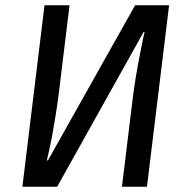

<svg xmlns="http://www.w3.org/2000/svg" viewBox="-20 -709 712 729"><path d="M65 0 149 -689H244L203 -353Q197 -306 190 -263Q183 -220 176.5 -186Q170 -152 164.5 -129Q159 -106 158 -100H162L493 -689H622L538 0H443L484 -336Q489 -376 496 -418.5Q503 -461 510 -496L522 -556Q527 -581 529 -587H525L197 0Z"/></svg>

Font: Yekcdsyqcyvpieeyorgstswgcgt
Style: Regular
Weight: 400
Italic angle: -8°
Designer: Carrois Corporate & Edenspiekermann
Foundry: Carrois Corporate GbR & Edenspiekermann AG
Version: Version 2.001